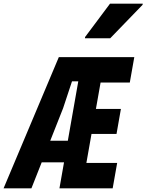

<svg xmlns="http://www.w3.org/2000/svg" viewBox="-64 -1028 800 1048"><path d="M-44.5 0 257 -716H438L408 -584H329L280.5 -437.5L107.5 0ZM76 -142 133 -260H343.5L322.5 -142ZM260.5 0 386.5 -716H669L644.5 -577.5H485L407.5 -138.5H575.5L551 0ZM381.5 -297 405.5 -433.5H596L572 -297ZM399.5 -819 400.5 -826 536.5 -1008H715.5L714 -1001.5L537.5 -819Z"/></svg>

Font: Google Sans Code
Style: Italic
Weight: 400
Italic angle: -10°
Monospace: yes
Designer: Google Sans Code Authors
Foundry: Google LLC
Version: Version 6.000